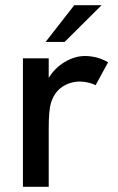

<svg xmlns="http://www.w3.org/2000/svg" viewBox="-20 -717 453 737"><path d="M68 -493H167V-418Q190 -456 228.5 -479Q267 -502 306 -502Q353 -502 395 -478L347 -390Q336 -396 319 -400Q302 -404 287 -404Q250 -404 219.5 -384Q189 -364 176 -323Q167 -295 167 -225V0H68ZM265 -697H370L228 -556H155Z"/></svg>

Font: Hanken Grotesk Medium
Style: Regular
Weight: 500
Designer: Alfredo Marco Pradil
Foundry: Hanken Design Co.
Version: Version 3.014